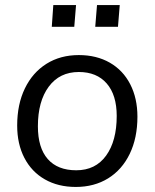

<svg xmlns="http://www.w3.org/2000/svg" viewBox="-20 -733 612 760"><path d="M48 -236Q48 -320 78.5 -383Q109 -446 164 -480.5Q219 -515 292 -515Q362 -515 414.5 -485Q467 -455 495.5 -399.5Q524 -344 524 -271Q524 -187 493.5 -124Q463 -61 408 -27Q353 7 280 7Q210 7 157.5 -23Q105 -53 76.5 -108Q48 -163 48 -236ZM442 -274Q442 -357 402.5 -402.5Q363 -448 292 -448Q216 -448 173 -390Q130 -332 130 -233Q130 -148 169 -103.5Q208 -59 282 -59Q358 -59 400 -117Q442 -175 442 -274ZM281 -713 274 -627H185L191 -713ZM454 -713 447 -627H357L364 -713Z"/></svg>

Font: Muli
Style: Italic
Weight: 400
Italic angle: -4.541°
Designer: Vernon Adams
Foundry: Vernon Adams
Version: Version 2.001